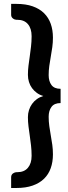

<svg xmlns="http://www.w3.org/2000/svg" viewBox="-20 -793 340 967"><path d="M225.1 -205.1Q225.1 -181.6 228.3 -158Q231.4 -134.3 235.8 -110.8Q240.2 -87.4 243.4 -63.7Q246.6 -40 246.6 -15.6Q246.6 22.5 235.6 53.7Q224.6 85 201.9 107.2Q179.2 129.4 144.5 141.6Q109.9 153.8 62.5 153.8H36.1V99.6Q36.1 92.8 38.8 87.9Q41.5 83 45.9 80.1Q50.3 77.1 54.7 75.7Q59.1 74.2 62.5 74.2H66.9Q102.1 74.2 120.6 52Q139.2 29.8 139.2 -7.8Q139.2 -35.6 136.2 -60.8Q133.3 -85.9 129.9 -109.6Q126.5 -133.3 123.5 -156.5Q120.6 -179.7 120.6 -203.1Q120.6 -221.7 126 -238.5Q131.3 -255.4 141.4 -269.5Q151.4 -283.7 165.8 -293.9Q180.2 -304.2 198.2 -309.6Q180.2 -314.5 165.8 -325Q151.4 -335.4 141.4 -349.1Q131.3 -362.8 126 -379.9Q120.6 -397 120.6 -416Q120.6 -439.5 123.5 -462.4Q126.5 -485.4 129.9 -509.3Q133.3 -533.2 136.2 -558.3Q139.2 -583.5 139.2 -610.8Q139.2 -649.4 120.6 -671.4Q102.1 -693.4 66.9 -693.4H62.5Q59.1 -693.4 54.7 -694.8Q50.3 -696.3 45.9 -699.5Q41.5 -702.6 38.8 -707.3Q36.1 -711.9 36.1 -718.3V-773.4H62.5Q109.9 -773.4 144.5 -761.2Q179.2 -749 201.9 -726.6Q224.6 -704.1 235.6 -672.9Q246.6 -641.6 246.6 -603.5Q246.6 -579.1 243.4 -555.4Q240.2 -531.7 235.8 -508.1Q231.4 -484.4 228.3 -461.2Q225.1 -438 225.1 -414.6Q225.1 -383.8 239.3 -364.7Q253.4 -345.7 285.2 -345.7V-273.9Q253.4 -273.9 239.3 -254.6Q225.1 -235.4 225.1 -205.1Z"/></svg>

Font: Kantumruy
Style: Bold
Weight: 600
Foundry: Sovichet Tep
Version: Version 1.20 August 16, 2013